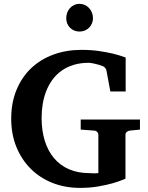

<svg xmlns="http://www.w3.org/2000/svg" viewBox="-20 -941 756 978"><path d="M642.1 -275.9Q632.8 -274.9 626 -269.3Q619.1 -263.7 619.1 -253.9V-30.8Q589.4 -17.6 553.2 -7.3Q522 1.5 479.7 8.8Q437.5 16.1 387.2 16.1Q312 16.1 248 -9Q184.1 -34.2 137.2 -80.6Q90.3 -127 63.7 -191.9Q37.1 -256.8 37.1 -336.9Q37.1 -418 64 -482.9Q90.8 -547.9 138.4 -593.3Q186 -638.7 251.7 -662.8Q317.4 -687 395 -687Q444.3 -687 485.4 -680.9Q526.4 -674.8 556.6 -667.5Q591.8 -658.7 620.1 -647.9V-475.1H542L522 -583Q521 -588.4 515.6 -595Q510.3 -601.6 503.9 -604Q480.5 -612.8 460.4 -616.9Q440.4 -621.1 432.1 -621.1Q388.7 -621.1 353.8 -610.1Q318.8 -599.1 292.2 -579.8Q265.6 -560.5 246.6 -534.2Q227.5 -507.8 215.3 -476.6Q203.1 -445.3 197.5 -410.9Q191.9 -376.5 191.9 -340.8Q191.9 -276.4 208 -224.4Q224.1 -172.4 255.1 -135.5Q286.1 -98.6 331.5 -78.9Q377 -59.1 436 -59.1Q442.9 -59.1 452.9 -58.3Q462.9 -57.6 481 -59.1V-253.9Q481 -263.7 474.1 -269.8Q467.3 -275.9 458 -275.9L391.1 -280.8V-332H692.9V-280.8ZM453.6 -848.1Q453.6 -834.5 448.5 -822Q443.4 -809.6 434.1 -800.3Q424.8 -791 412.4 -785.6Q399.9 -780.3 385.3 -780.3Q370.6 -780.3 358.2 -785.4Q345.7 -790.5 336.7 -799.6Q327.6 -808.6 322.5 -821Q317.4 -833.5 317.4 -848.1Q317.4 -863.3 322.3 -876.5Q327.1 -889.6 336.2 -899.7Q345.2 -909.7 357.7 -915.5Q370.1 -921.4 385.3 -921.4Q399.4 -921.4 411.9 -915.8Q424.3 -910.2 433.6 -900.1Q442.9 -890.1 448.2 -876.7Q453.6 -863.3 453.6 -848.1Z"/></svg>

Font: Charis SIL Afr
Style: Bold
Weight: 700
Foundry: SIL International
Version: Version 5.000